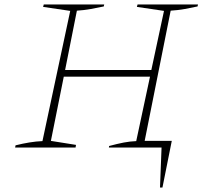

<svg xmlns="http://www.w3.org/2000/svg" viewBox="-20 -664 962 864"><path d="M48 0 50 -10Q82 -18 112.5 -23Q143 -28 171 -29L296 -615L174 -633L177 -644H449L447 -635Q419 -629 388.5 -623.5Q358 -618 326 -616L273 -349H661L718 -615L596 -633L599 -644H871L869 -635Q841 -629 811 -623.5Q781 -618 748 -616L631 -30H753L711 180H700L707 0H470L471 -7Q508 -17 536.5 -22.5Q565 -28 593 -29L655 -319H267L209 -30L322 -12L320 0Z"/></svg>

Font: Piazzolla SC Thin
Style: Italic
Weight: 100
Italic angle: -11.3°
Designer: Juan Pablo del Peral
Foundry: Huerta Tipografica
Version: Version 1.330